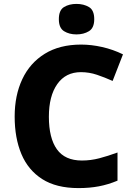

<svg xmlns="http://www.w3.org/2000/svg" viewBox="-20 -952 683 982"><path d="M394 -583Q316 -583 273 -522Q230 -461 230 -355Q230 -246 271 -188.5Q312 -131 399 -131Q444 -131 488 -142.5Q532 -154 581 -172V-28Q533 -8 485.5 1Q438 10 382 10Q268 10 196 -36Q124 -82 89.5 -164Q55 -246 55 -356Q55 -464 94 -547Q133 -630 209 -677Q285 -724 395 -724Q447 -724 502.5 -711.5Q558 -699 609 -674L556 -538Q516 -556 476 -569.5Q436 -583 394 -583ZM371 -932Q408 -932 435 -916Q462 -900 462 -854Q462 -809 435 -792.5Q408 -776 371 -776Q334 -776 307.5 -792.5Q281 -809 281 -854Q281 -900 307.5 -916Q334 -932 371 -932Z"/></svg>

Font: Noto Sans Sinhala UI ExtraBold
Style: Regular
Weight: 800
Designer: Jelle Bosma - Monotype Design Team
Foundry: Monotype Imaging Inc.
Version: Version 2.006; ttfautohint (v1.8.4.7-5d5b)